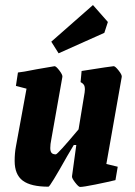

<svg xmlns="http://www.w3.org/2000/svg" viewBox="-20 -731 533 760"><path d="M462 -427 401 -82 446 -71 437 -18Q404 -10 357 -0.5Q310 9 297 9Q291 9 277.5 -8.5Q264 -26 265 -33L282 -157H272L246 -113Q178 8 172 8Q102 8 70 -16Q38 -40 38 -94Q38 -125 43 -151L85 -380L43 -391L51 -444Q66 -445 126 -457Q194 -469 196 -469Q202 -469 215 -452Q228 -435 227 -427L183 -179Q179 -160 179 -145Q179 -132 184 -126Q189 -120 201 -120Q208 -120 291 -219L315 -365Q316 -370 316 -377Q316 -390 311.5 -396Q307 -402 299 -406L303 -450Q423 -469 430 -469Q436 -469 449.5 -452Q463 -435 462 -427ZM212 -520 183 -566 348 -711 407 -644 393 -601Z"/></svg>

Font: Grenze
Style: Bold Italic
Weight: 700
Italic angle: -10°
Designer: Renata Polastri
Foundry: Omnibus-Type
Version: Version 1.002; ttfautohint (v1.8)